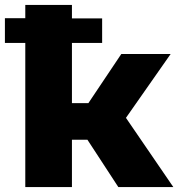

<svg xmlns="http://www.w3.org/2000/svg" viewBox="-41 -762 726 782"><path d="M-21 -688H62V-742H252V-687H375V-587H252V-342H319L453 -542H654L472 -282L665 0H441L315 -193H252V0H62V-587H-21Z"/></svg>

Font: Chess Sans ExtraBold
Style: Regular
Weight: 800
Designer: Wolf Bōese
Foundry: Wolf Bōese
Version: Version 7.223